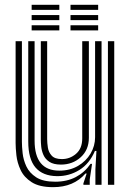

<svg xmlns="http://www.w3.org/2000/svg" viewBox="-20 -772 546 802"><path d="M202 9.8Q144.5 9.8 112.4 -10.9Q80.2 -31.5 66 -62.1Q51.8 -92.8 48.5 -123.5Q45.2 -154.2 45.2 -174.5V-600H71.5V-179.5Q71.5 -160 74.5 -132.1Q77.5 -104.2 90.1 -77Q102.8 -49.8 131.2 -31.4Q159.8 -13 210.5 -13Q259.8 -13 296.8 -32.5Q333.8 -52 358.2 -87.5H364.5L354.8 -22V0H328.5L328.2 -5.5L342 -47.2H337Q287.8 9.8 202 9.8ZM430.8 0V-600H457.2V0ZM234.5 -84.5Q203.8 -84.5 186.5 -95.9Q169.2 -107.2 161.6 -124.4Q154 -141.5 152.2 -159.2Q150.5 -177 150.5 -189.5V-600H177V-191Q177 -175 180 -155.5Q183 -136 196 -121.8Q209 -107.5 238.5 -107.5Q272.2 -107.5 297.9 -129.8Q323.5 -152 323.5 -193.8V-600H351.2V-196.5Q351.2 -146 317.2 -115.2Q283.2 -84.5 234.5 -84.5ZM218.2 -36.2Q159 -36.8 128.5 -72.1Q98 -107.5 98 -181.2V-600H124.5V-184.5Q124.5 -59.2 228 -59.2Q272.2 -59.2 305.9 -79Q339.5 -98.8 358.4 -130.6Q377.2 -162.5 377.2 -198.8V-600H404.2V0H378.5V-65L382.8 -141.5H376.5Q353.8 -88.2 311.5 -62Q269.2 -35.8 218.2 -36.2ZM274.5 -730.8V-752H390V-730.8ZM112.2 -730.8V-752H227.8V-730.8ZM112.2 -687.8V-709.2H227.8V-687.8ZM274.5 -687.8V-709.2H390V-687.8ZM112.2 -645V-666.5H227.8V-645ZM274.5 -645V-666.5H390V-645Z"/></svg>

Font: Big Shoulders Inline Text ExtraBold
Style: Regular
Weight: 800
Designer: Patric King
Foundry: XO Type Co
Version: Version 1.000